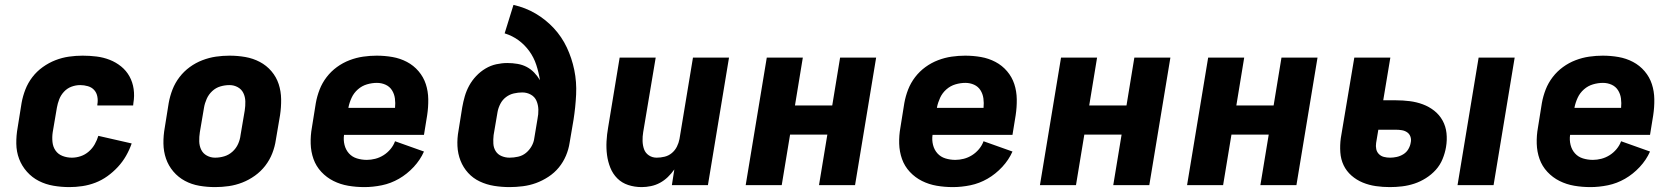

<svg xmlns="http://www.w3.org/2000/svg" viewBox="-20 -755 6840 783"><path d="M263 8Q230 8 198 2.5Q166 -3 138.5 -17Q111 -31 90 -54.5Q69 -78 58 -107Q47 -136 46.5 -169Q46 -202 52 -235L68 -335Q73 -363 83.5 -390Q94 -417 112 -440.5Q130 -464 154.5 -481.5Q179 -499 206 -509.5Q233 -520 261 -524Q289 -528 317 -528Q346 -528 374 -524.5Q402 -521 427.5 -511Q453 -501 474 -484Q495 -467 508 -443.5Q521 -420 525 -392Q529 -364 524 -335L523 -325H377V-329Q380 -345 377 -361Q374 -377 364 -388Q354 -399 338.5 -403.5Q323 -408 307 -408Q289 -408 271.5 -401.5Q254 -395 241 -381Q228 -367 221.5 -350Q215 -333 212 -316L195 -216Q192 -196 194 -176Q196 -156 206.5 -141Q217 -126 235 -119Q253 -112 273 -112Q291 -112 309 -118Q327 -124 342 -137Q357 -150 366.5 -167Q376 -184 381 -201L517 -170Q508 -144 494 -119.5Q480 -95 460.5 -74Q441 -53 418 -36.5Q395 -20 369 -10Q343 0 316 4Q289 8 263 8Z M857 8Q824 8 792.5 2.5Q761 -3 734 -17.5Q707 -32 687 -55.5Q667 -79 657 -108Q647 -137 646.5 -169.5Q646 -202 652 -235L668 -335Q673 -363 683.5 -390Q694 -417 712 -440.5Q730 -464 754 -481.5Q778 -499 805.5 -509.5Q833 -520 860.5 -524Q888 -528 916 -528Q949 -528 980.5 -522.5Q1012 -517 1039.5 -502.5Q1067 -488 1087 -464.5Q1107 -441 1116.5 -412Q1126 -383 1126.5 -350.5Q1127 -318 1122 -285L1105 -185Q1101 -157 1090.5 -130Q1080 -103 1062 -79.5Q1044 -56 1019.5 -38.5Q995 -21 968 -10.5Q941 0 913 4Q885 8 857 8ZM857 -112Q876 -112 894.5 -117.5Q913 -123 928 -136.5Q943 -150 951 -168Q959 -186 961 -204L978 -304Q981 -323 980.5 -341.5Q980 -360 972.5 -375.5Q965 -391 949.5 -399.5Q934 -408 916 -408Q897 -408 878.5 -402.5Q860 -397 845.5 -383.5Q831 -370 823 -352Q815 -334 812 -316L795 -216Q792 -197 792.5 -178.5Q793 -160 800.5 -144.5Q808 -129 823.5 -120.5Q839 -112 857 -112Z M1466 8Q1432 8 1400 2.5Q1368 -3 1340 -17Q1312 -31 1290.5 -54Q1269 -77 1258.5 -106.5Q1248 -136 1247 -169Q1246 -202 1252 -235L1268 -335Q1273 -363 1283.5 -390Q1294 -417 1312 -440.5Q1330 -464 1354 -481.5Q1378 -499 1405.5 -509.5Q1433 -520 1461 -524Q1489 -528 1516 -528Q1549 -528 1580.5 -522.5Q1612 -517 1639.5 -502.5Q1667 -488 1687 -464.5Q1707 -441 1716.5 -412Q1726 -383 1726.5 -350.5Q1727 -318 1722 -285L1709 -205H1383Q1380 -184 1385 -164Q1390 -144 1403 -129.5Q1416 -115 1435.5 -109Q1455 -103 1476 -103Q1493 -103 1510.5 -107.5Q1528 -112 1544 -122Q1560 -132 1572.5 -147Q1585 -162 1591 -179L1709 -137Q1694 -103 1667 -74Q1640 -45 1607 -26Q1574 -7 1537.5 0.5Q1501 8 1466 8ZM1591 -315Q1593 -335 1590.5 -353.5Q1588 -372 1578.5 -387Q1569 -402 1552.5 -409.5Q1536 -417 1517 -417Q1497 -417 1476.5 -411Q1456 -405 1439.5 -390.5Q1423 -376 1414 -356.5Q1405 -337 1401 -317V-315Z M2058 8Q2026 8 1995 3Q1964 -2 1936.5 -15Q1909 -28 1889 -50Q1869 -72 1858 -100Q1847 -128 1845.5 -159.5Q1844 -191 1850 -223L1865 -317Q1869 -340 1875.5 -362.5Q1882 -385 1893.5 -406Q1905 -427 1922 -445Q1939 -463 1960 -475.5Q1981 -488 2004 -493Q2027 -498 2049 -498Q2070 -498 2090.5 -494.5Q2111 -491 2128 -482Q2145 -473 2158.5 -459Q2172 -445 2182 -428Q2177 -460 2167 -490.5Q2157 -521 2138.5 -546.5Q2120 -572 2095 -590.5Q2070 -609 2038 -619L2074 -735Q2123 -724 2164.5 -699.5Q2206 -675 2238.5 -640Q2271 -605 2291.5 -561.5Q2312 -518 2322 -469.5Q2332 -421 2329.5 -369.5Q2327 -318 2319 -267L2303 -173Q2299 -146 2288 -120Q2277 -94 2259 -72Q2241 -50 2216.5 -34Q2192 -18 2166 -8.5Q2140 1 2112 4.5Q2084 8 2058 8ZM2058 -112Q2075 -112 2093 -116Q2111 -120 2125 -131.5Q2139 -143 2148 -159Q2157 -175 2159 -192L2172 -270Q2176 -289 2175.5 -308Q2175 -327 2168 -343.5Q2161 -360 2145 -369Q2129 -378 2110 -378Q2093 -378 2075.5 -374Q2058 -370 2043.5 -359Q2029 -348 2020.5 -331.5Q2012 -315 2009 -298L1993 -204Q1991 -186 1992 -169Q1993 -152 2001.5 -138.5Q2010 -125 2025.5 -118.5Q2041 -112 2058 -112Z M2597 8Q2568 8 2542 -0.5Q2516 -9 2497.5 -27.5Q2479 -46 2469 -71Q2459 -96 2455.5 -123Q2452 -150 2453.5 -178.5Q2455 -207 2460 -235L2507 -520H2654L2603 -216Q2600 -198 2600.5 -180Q2601 -162 2606.5 -146.5Q2612 -131 2626 -121.5Q2640 -112 2658 -112Q2674 -112 2690.5 -116Q2707 -120 2720 -131Q2733 -142 2740.5 -157Q2748 -172 2751 -188L2806 -520H2953L2867 0H2720L2730 -64Q2718 -47 2703.5 -33Q2689 -19 2671.5 -9.5Q2654 0 2634.5 4Q2615 8 2597 8Z M3021 0 3107 -520H3254L3222 -325H3374L3406 -520H3553L3467 0H3320L3354 -206H3202L3168 0Z M3866 8Q3832 8 3800 2.5Q3768 -3 3740 -17Q3712 -31 3690.5 -54Q3669 -77 3658.5 -106.5Q3648 -136 3647 -169Q3646 -202 3652 -235L3668 -335Q3673 -363 3683.5 -390Q3694 -417 3712 -440.5Q3730 -464 3754 -481.5Q3778 -499 3805.5 -509.5Q3833 -520 3861 -524Q3889 -528 3916 -528Q3949 -528 3980.5 -522.5Q4012 -517 4039.5 -502.5Q4067 -488 4087 -464.5Q4107 -441 4116.5 -412Q4126 -383 4126.5 -350.5Q4127 -318 4122 -285L4109 -205H3783Q3780 -184 3785 -164Q3790 -144 3803 -129.5Q3816 -115 3835.5 -109Q3855 -103 3876 -103Q3893 -103 3910.5 -107.5Q3928 -112 3944 -122Q3960 -132 3972.5 -147Q3985 -162 3991 -179L4109 -137Q4094 -103 4067 -74Q4040 -45 4007 -26Q3974 -7 3937.5 0.5Q3901 8 3866 8ZM3991 -315Q3993 -335 3990.5 -353.5Q3988 -372 3978.5 -387Q3969 -402 3952.5 -409.5Q3936 -417 3917 -417Q3897 -417 3876.5 -411Q3856 -405 3839.5 -390.5Q3823 -376 3814 -356.5Q3805 -337 3801 -317V-315Z M4221 0 4307 -520H4454L4422 -325H4574L4606 -520H4753L4667 0H4520L4554 -206H4402L4368 0Z M4821 0 4907 -520H5054L5022 -325H5174L5206 -520H5353L5267 0H5120L5154 -206H5002L4968 0Z M5924 0 6010 -520H6157L6071 0ZM5648 8Q5619 8 5591 4Q5563 0 5537.5 -10.5Q5512 -21 5491.5 -39Q5471 -57 5459.5 -81Q5448 -105 5446 -134Q5444 -163 5448 -192L5503 -520H5650L5621 -346H5673Q5701 -346 5729 -342.5Q5757 -339 5782.5 -329.5Q5808 -320 5829 -303.5Q5850 -287 5863 -263.5Q5876 -240 5879 -212Q5882 -184 5877 -155Q5873 -131 5863 -106.5Q5853 -82 5835.5 -62.5Q5818 -43 5795 -28.5Q5772 -14 5747.5 -6Q5723 2 5698 5Q5673 8 5648 8ZM5649 -112Q5662 -112 5676 -115Q5690 -118 5703 -126Q5716 -134 5723.5 -147Q5731 -160 5733 -173Q5736 -186 5732 -197.5Q5728 -209 5718.5 -215.5Q5709 -222 5697 -224Q5685 -226 5672 -226H5601L5592 -172Q5590 -159 5592.5 -147Q5595 -135 5603.5 -126.5Q5612 -118 5624 -115Q5636 -112 5649 -112Z M6466 8Q6432 8 6400 2.5Q6368 -3 6340 -17Q6312 -31 6290.5 -54Q6269 -77 6258.5 -106.5Q6248 -136 6247 -169Q6246 -202 6252 -235L6268 -335Q6273 -363 6283.5 -390Q6294 -417 6312 -440.5Q6330 -464 6354 -481.5Q6378 -499 6405.5 -509.5Q6433 -520 6461 -524Q6489 -528 6516 -528Q6549 -528 6580.5 -522.5Q6612 -517 6639.5 -502.5Q6667 -488 6687 -464.5Q6707 -441 6716.5 -412Q6726 -383 6726.5 -350.5Q6727 -318 6722 -285L6709 -205H6383Q6380 -184 6385 -164Q6390 -144 6403 -129.5Q6416 -115 6435.5 -109Q6455 -103 6476 -103Q6493 -103 6510.5 -107.5Q6528 -112 6544 -122Q6560 -132 6572.5 -147Q6585 -162 6591 -179L6709 -137Q6694 -103 6667 -74Q6640 -45 6607 -26Q6574 -7 6537.5 0.5Q6501 8 6466 8ZM6591 -315Q6593 -335 6590.5 -353.5Q6588 -372 6578.5 -387Q6569 -402 6552.5 -409.5Q6536 -417 6517 -417Q6497 -417 6476.5 -411Q6456 -405 6439.5 -390.5Q6423 -376 6414 -356.5Q6405 -337 6401 -317V-315Z"/></svg>

Font: Iosevka Aile Heavy
Style: Italic
Weight: 900
Italic angle: -9°
Designer: Belleve Invis
Foundry: Belleve Invis
Version: Version 31.1.0; ttfautohint (v1.8.4)